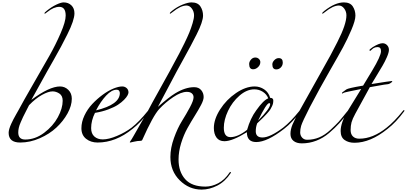

<svg xmlns="http://www.w3.org/2000/svg" viewBox="-20 -1171 3388 1599"><path d="M502 -332Q502 -374 474.5 -392Q447 -410 418 -410Q383 -410 329.5 -380.5Q276 -351 222 -295Q217 -284 198 -248Q179 -212 172 -196.5Q165 -181 153 -154Q141 -127 136.5 -106.5Q132 -86 132 -68Q132 -9 190 -9Q273 -9 347.5 -65Q422 -121 462 -195Q502 -269 502 -332ZM131 -248Q175 -330 258.5 -474.5Q342 -619 392.5 -708.5Q443 -798 485 -894.5Q527 -991 527 -1041Q527 -1114 474 -1114Q427 -1114 374 -1071Q357 -1057 355 -1057Q350 -1057 350 -1062Q350 -1065 369 -1081Q410 -1114 449 -1132.5Q488 -1151 510 -1151Q549 -1151 574.5 -1126.5Q600 -1102 600 -1060Q600 -1032 585.5 -988.5Q571 -945 541 -885Q511 -825 488.5 -783Q466 -741 425.5 -669.5Q385 -598 374 -579L241 -339Q391 -451 480 -451Q520 -451 549 -422.5Q578 -394 578 -349Q578 -291 542.5 -226.5Q507 -162 449.5 -108.5Q392 -55 311 -19.5Q230 16 148 16Q52 16 52 -65Q52 -79 57.5 -98Q63 -117 73.5 -140Q84 -163 92 -178Q100 -193 114 -218Q128 -243 131 -248Z M780 -252Q978 -300 978 -396Q978 -407 971.5 -415.5Q965 -424 952 -424Q910 -424 864 -375Q818 -326 780 -252ZM793 16Q736 16 697 -15Q658 -46 658 -103Q658 -156 683.5 -209.5Q709 -263 748.5 -305Q788 -347 834 -381Q880 -415 923.5 -433Q967 -451 998 -451Q1019 -451 1034.5 -437.5Q1050 -424 1050 -401Q1050 -392 1042 -376.5Q1034 -361 1013.5 -340Q993 -319 963 -299Q933 -279 882.5 -260Q832 -241 771 -231Q739 -167 739 -104Q739 -58 766 -34Q793 -10 836 -10Q885 -10 954 -39Q1023 -68 1076 -108Q1138 -156 1212 -248Q1216 -254 1220 -254Q1224 -254 1224 -250Q1224 -248 1222 -244Q1154 -152 1084 -98Q944 16 793 16Z M1891 267Q1895 261 1899 261Q1903 261 1903 265Q1903 267 1901 271Q1855 341 1790 374.5Q1725 408 1659 408Q1555 408 1477 331Q1399 254 1399 136Q1399 62 1429 -21.5Q1459 -105 1495.5 -163.5Q1532 -222 1562 -278Q1592 -334 1592 -361Q1592 -381 1577.5 -393.5Q1563 -406 1536 -406Q1488 -406 1422.5 -362Q1357 -318 1307 -264Q1255 -208 1165 -6Q1162 2 1149 2Q1126 2 1096 9Q1066 16 1065 16Q1061 16 1061 12Q1061 11 1065 5.5Q1069 0 1077 -12.5Q1085 -25 1092 -38Q1187 -204 1212 -248Q1242 -306 1301 -411Q1360 -516 1394 -579Q1399 -589 1427.5 -641.5Q1456 -694 1472.5 -725Q1489 -756 1515.5 -810Q1542 -864 1557 -901Q1572 -938 1584 -978Q1596 -1018 1596 -1043Q1596 -1075 1577.5 -1100Q1559 -1125 1533 -1125Q1485 -1125 1418 -1071Q1401 -1057 1399 -1057Q1394 -1057 1394 -1062Q1394 -1065 1413 -1081Q1454 -1114 1500 -1132.5Q1546 -1151 1575 -1151Q1627 -1151 1649 -1117.5Q1671 -1084 1671 -1041Q1671 -1017 1658 -978Q1645 -939 1618 -885.5Q1591 -832 1568 -789Q1545 -746 1507.5 -678Q1470 -610 1453 -579Q1418 -514 1368 -418.5Q1318 -323 1295 -281Q1387 -362 1438 -393Q1523 -445 1597 -445Q1635 -445 1655.5 -420.5Q1676 -396 1676 -363Q1676 -338 1654.5 -297Q1633 -256 1602.5 -207.5Q1572 -159 1541 -103.5Q1510 -48 1488.5 21.5Q1467 91 1467 158Q1467 259 1522 321Q1577 383 1691 383Q1744 383 1797.5 355Q1851 327 1891 267Z M2106 -692Q2124 -692 2136 -680.5Q2148 -669 2148 -654Q2148 -630 2129 -612Q2110 -594 2088 -594Q2055 -594 2055 -638Q2055 -657 2070 -674.5Q2085 -692 2106 -692ZM2301 -687Q2335 -687 2335 -650Q2335 -626 2319 -609.5Q2303 -593 2281 -593Q2248 -593 2248 -635Q2248 -653 2264.5 -670Q2281 -687 2301 -687ZM2346 -98Q2205 12 2114 12Q2036 12 2036 -70Q1915 5 1849 5Q1805 5 1783 -25.5Q1761 -56 1761 -105Q1761 -178 1813 -259.5Q1865 -341 1945.5 -396Q2026 -451 2101 -451Q2144 -451 2180.5 -426.5Q2217 -402 2230 -356Q2256 -356 2256 -334Q2256 -321 2253.5 -309Q2251 -297 2244.5 -284.5Q2238 -272 2233.5 -263.5Q2229 -255 2218 -242Q2207 -229 2202.5 -224Q2198 -219 2184.5 -205Q2171 -191 2168 -188Q2162 -182 2146 -167Q2130 -152 2122 -144Q2110 -113 2110 -78Q2110 -26 2166 -26Q2229 -26 2338 -108Q2400 -156 2474 -248Q2478 -254 2482 -254Q2486 -254 2486 -250Q2486 -248 2484 -244Q2416 -152 2346 -98ZM2098 -427Q2035 -427 1974.5 -374.5Q1914 -322 1879 -247.5Q1844 -173 1844 -107Q1844 -29 1899 -29Q1961 -29 2038 -90Q2065 -186 2114 -252Q2174 -337 2214 -352Q2201 -386 2169 -406.5Q2137 -427 2098 -427ZM2129 -166Q2230 -267 2230 -304Q2230 -312 2222 -312Q2199 -312 2129 -166Z M2560 -278Q2498 -157 2488 -123Q2480 -95 2480 -68Q2480 -43 2496 -25Q2512 -7 2538 -7Q2590 -7 2637.5 -26.5Q2685 -46 2732 -89.5Q2779 -133 2800.5 -157Q2822 -181 2866 -236Q2873 -244 2876 -248Q2880 -254 2884 -254Q2888 -254 2888 -250Q2888 -248 2886 -244Q2844 -187 2807 -146Q2770 -105 2720.5 -63Q2671 -21 2613.5 1Q2556 23 2494 23Q2450 23 2424.5 2.5Q2399 -18 2399 -56Q2399 -93 2416 -134Q2433 -175 2474 -248Q2530 -347 2674 -606Q2714 -677 2732.5 -711Q2751 -745 2789.5 -820.5Q2828 -896 2846.5 -951Q2865 -1006 2865 -1043Q2865 -1075 2846.5 -1100Q2828 -1125 2802 -1125Q2754 -1125 2687 -1071Q2669 -1057 2668 -1057Q2663 -1057 2663 -1062Q2663 -1065 2682 -1081Q2771 -1151 2844 -1151Q2896 -1151 2918 -1117.5Q2940 -1084 2940 -1041Q2940 -1001 2906.5 -922.5Q2873 -844 2837 -777.5Q2801 -711 2725 -579Q2645 -440 2560 -278Z M3074 -471Q3230 -496 3241 -496Q3247 -496 3247 -494Q3247 -488 3232.5 -479Q3218 -470 3211 -470Q3202 -470 3179 -466Q3156 -462 3119.5 -455.5Q3083 -449 3060 -445L2939 -224Q2915 -180 2907.5 -152Q2900 -124 2900 -88Q2900 -53 2919.5 -34.5Q2939 -16 2972 -16Q3086 -16 3200 -108Q3262 -156 3336 -248Q3340 -254 3344 -254Q3348 -254 3348 -250Q3348 -248 3346 -244Q3278 -152 3208 -98Q3065 18 2932 18Q2883 18 2850 -5Q2817 -28 2817 -80Q2817 -149 2876 -248L2988 -430Q2847 -402 2842 -398Q2833 -392 2832 -392Q2828 -392 2828 -396Q2828 -400 2834 -404L2864 -426Q2879 -437 3004 -458L3079 -582Q3153 -705 3153 -745Q3153 -779 3125 -779Q3107 -779 3092 -771Q3085 -767 3079 -761Q3073 -755 3069 -751.5Q3065 -748 3062 -748Q3057 -748 3057 -754Q3057 -760 3085 -779Q3137 -811 3166 -811Q3188 -811 3203.5 -795Q3219 -779 3219 -756Q3219 -734 3202 -695Q3185 -656 3166 -624Q3147 -592 3116.5 -541.5Q3086 -491 3074 -471Z"/></svg>

Font: Miama Nueva
Style: Medium
Weight: 400
Italic angle: -28°
Version: Version 1.0